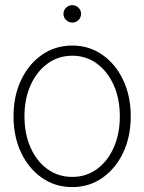

<svg xmlns="http://www.w3.org/2000/svg" viewBox="-20 -724 567 755"><path d="M264.2 11.7Q197.3 11.7 145 -24.7Q92.8 -61 63 -123.8Q33.2 -186.5 33.2 -266.6Q33.2 -346.7 63 -409.4Q92.8 -472.2 145 -508.5Q197.3 -544.9 264.2 -544.9Q330.6 -544.9 382.6 -508.5Q434.6 -472.2 464.4 -409.2Q494.1 -346.2 494.1 -266.6Q494.1 -186.5 464.4 -123.8Q434.6 -61 382.6 -24.7Q330.6 11.7 264.2 11.7ZM264.2 -28.3Q318.8 -28.3 361.1 -59.1Q403.3 -89.8 427.2 -143.8Q451.2 -197.8 451.2 -266.6Q451.2 -335.4 427.2 -389.2Q403.3 -442.9 361.1 -473.9Q318.8 -504.9 264.2 -504.9Q209.5 -504.9 167 -473.9Q124.5 -442.9 100.3 -389.2Q76.2 -335.4 76.2 -266.6Q76.2 -197.8 100.1 -143.8Q124 -89.8 166.5 -59.1Q209 -28.3 264.2 -28.3ZM264.2 -635.3Q250 -635.3 239.7 -645.3Q229.5 -655.3 229.5 -669.4Q229.5 -683.6 239.7 -693.6Q250 -703.6 264.2 -703.6Q278.8 -703.6 288.8 -693.6Q298.8 -683.6 298.8 -669.4Q298.8 -655.3 288.8 -645.3Q278.8 -635.3 264.2 -635.3Z"/></svg>

Font: Inter Display Extra Light
Style: Regular
Weight: 200
Designer: Rasmus Andersson
Foundry: rsms
Version: Version 4.000;git-4fc901f